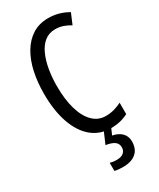

<svg xmlns="http://www.w3.org/2000/svg" viewBox="-239 -799 923 1113"><g transform="rotate(-30 223.0 -242.5)"><path d="M292 -649Q251 -649 221.5 -625.5Q192 -602 173.5 -561Q155 -520 146 -467.5Q137 -415 137 -357Q137 -267 156.5 -201.5Q176 -136 212 -101Q248 -66 297 -66Q327 -66 353.5 -73.5Q380 -81 404 -93V-17Q380 -4 351 3Q322 10 287 10Q214 10 161 -34Q108 -78 79 -160.5Q50 -243 50 -358Q50 -434 64.5 -500.5Q79 -567 109 -617.5Q139 -668 184 -696.5Q229 -725 289 -725Q325 -725 358 -716Q391 -707 422 -689L392 -618Q370 -632 345 -640.5Q320 -649 292 -649ZM354 137Q354 187 323 213.5Q292 240 236 240Q218 240 204 238.5Q190 237 180 234V180Q190 183 201 184.5Q212 186 223 186Q255 186 270.5 172.5Q286 159 286 137Q286 111 266 97.5Q246 84 210 79L244 0H293L271 50Q298 55 316.5 67Q335 79 344.5 96.5Q354 114 354 137Z"/></g></svg>

Font: Noto Sans ExtraCondensed
Style: Regular
Weight: 400
Width: 2
Designer: Monotype Design Team
Foundry: Monotype Imaging Inc.
Version: Version 2.013